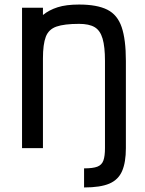

<svg xmlns="http://www.w3.org/2000/svg" viewBox="-20 -652 640 845"><path d="M350 173V89Q389 89 408.5 81.5Q428 74 435 54.5Q442 35 442 0H534Q534 62 517.5 100.5Q501 139 461.5 156Q422 173 350 173ZM77 0V-618H169V-586Q196 -608 233.5 -620Q271 -632 328 -632Q407 -632 452 -609.5Q497 -587 515.5 -532.5Q534 -478 534 -384V0H442V-384Q442 -446 431.5 -482Q421 -518 396.5 -532.5Q372 -547 328 -547Q263 -547 228.5 -535Q194 -523 181.5 -490Q169 -457 169 -395V0Z"/></svg>

Font: Victor Mono SemiBold
Style: Regular
Weight: 600
Monospace: yes
Designer: Rune Bjørnerås
Version: Version 1.561;gftools[0.9.30]